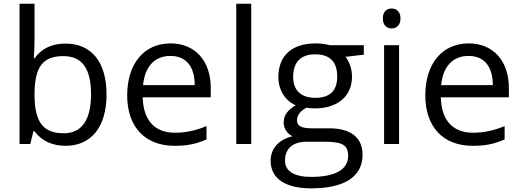

<svg xmlns="http://www.w3.org/2000/svg" viewBox="-20 -780 2829 1040"><path d="M161.1 -68.8 144 0H85.9V-759.8H167V-575.2C167 -533.7 165.5 -496.6 163.1 -463.9H167C204.6 -517.1 260.7 -543.9 335 -543.9C475.6 -543.9 557.1 -443.8 557.1 -268.1C557.1 -92.3 474.1 9.8 335 9.8C265.1 9.8 206.1 -15.6 167 -68.8ZM323.2 -476.1C212.4 -476.1 167 -418.5 167 -268.1C167 -117.7 214.4 -58.1 325.2 -58.1C424.8 -58.1 473.1 -132.8 473.1 -269C473.1 -408.2 425.3 -476.1 323.2 -476.1Z M1121.6 -252.9H752.9C756.3 -127.4 818.4 -61 927.7 -61C985.4 -61 1042.5 -73.2 1098.6 -97.2V-24.9C1041.5 0 997.1 9.8 924.8 9.8C766.6 9.8 668.9 -91.8 668.9 -263.2C668.9 -435.5 760.7 -544.9 903.8 -544.9C1038.1 -544.9 1121.6 -448.7 1121.6 -304.2ZM1034.7 -318.8C1034.7 -420.9 987.3 -477.1 902.8 -477.1C816.9 -477.1 764.2 -418 754.9 -318.8Z M1259.8 -759.8H1340.8V0H1259.8Z M1950.7 -535.2V-483.9L1851.6 -472.2C1869.6 -449.2 1886.7 -411.6 1886.7 -365.2C1886.7 -260.3 1810.5 -192.9 1685.5 -192.9C1669.4 -192.9 1654.8 -194.3 1640.6 -196.8C1606 -178.7 1588.9 -155.8 1588.9 -127.9C1588.9 -98.6 1610.4 -85 1668.9 -85H1763.7C1879.4 -85 1943.8 -35.2 1943.8 58.1C1943.8 176.8 1846.7 240.2 1664.6 240.2C1524.4 240.2 1445.8 186 1445.8 90.8C1445.8 25.9 1489.3 -24.9 1564.9 -42C1537.6 -54.2 1516.6 -81.5 1516.6 -116.2C1516.6 -155.3 1536.6 -182.6 1581.5 -210C1526.4 -232.9 1487.8 -291.5 1487.8 -361.8C1487.8 -479 1561 -544.9 1689.9 -544.9C1717.8 -544.9 1743.2 -541.5 1765.6 -535.2ZM1567.9 -363.8C1567.9 -289.1 1612.3 -250 1688 -250C1767.1 -250 1806.6 -288.6 1806.6 -365.2C1806.6 -445.8 1766.6 -485.8 1686.5 -485.8C1610.4 -485.8 1567.9 -444.3 1567.9 -363.8ZM1640.6 -12.2C1566.9 -12.2 1523.9 23.9 1523.9 89.8C1523.9 147.9 1574.2 178.2 1665.5 178.2C1801.8 178.2 1865.7 134.8 1865.7 64.9C1865.7 6.8 1836.9 -12.2 1737.8 -12.2Z M2053.7 -680.2C2053.7 -717.3 2074.2 -733.9 2101.6 -733.9C2127.4 -733.9 2149.4 -716.8 2149.4 -680.2C2149.4 -643.6 2127.4 -626 2101.6 -626C2074.2 -626 2053.7 -643.6 2053.7 -680.2ZM2060.5 -535.2H2141.6V0H2060.5Z M2736.3 -252.9H2367.7C2371.1 -127.4 2433.1 -61 2542.5 -61C2600.1 -61 2657.2 -73.2 2713.4 -97.2V-24.9C2656.2 0 2611.8 9.8 2539.6 9.8C2381.3 9.8 2283.7 -91.8 2283.7 -263.2C2283.7 -435.5 2375.5 -544.9 2518.6 -544.9C2652.8 -544.9 2736.3 -448.7 2736.3 -304.2ZM2649.4 -318.8C2649.4 -420.9 2602.1 -477.1 2517.6 -477.1C2431.6 -477.1 2378.9 -418 2369.6 -318.8Z"/></svg>

Font: OpenSansEmoji
Style: Regular
Weight: 400
Foundry: MorbZ
Version: Version 1.000;PS 001.000;hotconv 1.0.70;makeotf.lib2.5.58329